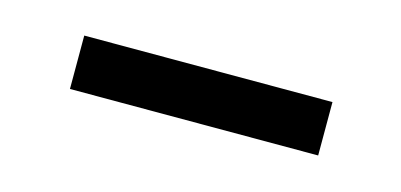

<svg xmlns="http://www.w3.org/2000/svg" viewBox="-26 -644 414 198"><g transform="rotate(15 181.5 -545.5)"><path d="M49 -574H314V-517H49Z"/></g></svg>

Font: Ysabeau Infant Medium
Style: Regular
Weight: 500
Designer: Christian Thalmann (Catharsis Fonts)
Version: Version 0.003